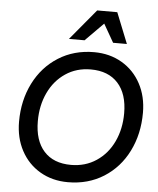

<svg xmlns="http://www.w3.org/2000/svg" viewBox="-66 -1084 946 1152"><g transform="rotate(5 407.5 -508.0)"><path d="M63 -324Q63 -452 115 -555.5Q167 -659 261 -718.5Q355 -778 476 -778Q570 -778 643.5 -735Q717 -692 758 -615.5Q799 -539 799 -441Q799 -313 747.5 -209.5Q696 -106 602 -46.5Q508 13 386 13Q292 13 218.5 -30Q145 -73 104 -149.5Q63 -226 63 -324ZM396 -92Q482 -92 548.5 -136.5Q615 -181 651 -257.5Q687 -334 687 -428Q687 -545 629 -609Q571 -673 465 -673Q379 -673 313 -628.5Q247 -584 211 -507.5Q175 -431 175 -337Q175 -220 232.5 -156Q290 -92 396 -92ZM667 -844H584L521 -954L412 -844H318L472 -1029H593Z"/></g></svg>

Font: Application Medium
Style: Italic
Weight: 500
Italic angle: -12°
Designer: Wei Huang
Foundry: Wei Huang
Version: Version 0.012